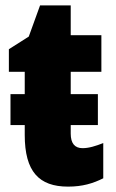

<svg xmlns="http://www.w3.org/2000/svg" viewBox="-20 -684 432 714"><path d="M19 -219H72V-182C72 -46 125 10 233 10C287 10 326 -2 364 -21V-152C336 -141 311 -133 287 -133C258 -133 243 -151 243 -187V-219H344V-334H243V-417H357V-553H243V-664H129L87 -548L13 -501V-417H72V-334H19Z"/></svg>

Font: Noto Sans Condensed Black
Style: Regular
Weight: 900
Width: 3
Designer: Monotype Design Team
Foundry: Monotype Imaging Inc.
Version: Version 2.013